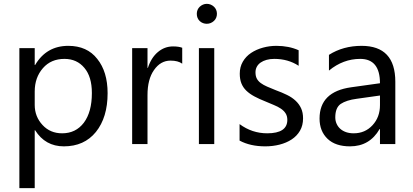

<svg xmlns="http://www.w3.org/2000/svg" viewBox="-20 -751 2151 1001"><path d="M163 -72H161V230H81V-500H161V-412H163Q222 -512 336 -512Q434 -512 487 -444Q541 -377 541 -265Q541 -139 480 -63Q419 12 313 12Q216 12 163 -72ZM161 -274V-204Q161 -143 202 -99Q242 -56 304 -56Q375 -56 417 -111Q459 -167 459 -266Q459 -351 420 -397Q381 -444 316 -444Q246 -444 204 -396Q161 -347 161 -274Z M930 -419Q908 -435 869 -435Q817 -435 783 -386Q749 -338 749 -255V0H669V-500H749V-397H751Q768 -450 803 -479.5Q838 -509 882 -509Q912 -509 930 -502Z M1058 -627Q1048 -627 1038.5 -630.5Q1029 -634 1021.5 -641Q1014 -648 1010 -657.5Q1006 -667 1006 -679Q1006 -690 1010 -699.5Q1014 -709 1021.5 -716Q1029 -723 1038.5 -727Q1048 -731 1058 -731Q1069 -731 1078.5 -727Q1088 -723 1095.5 -716Q1103 -709 1107 -699.5Q1111 -690 1111 -679Q1111 -668 1107 -658.5Q1103 -649 1095.5 -642Q1088 -635 1078.5 -631Q1069 -627 1058 -627ZM1097 0H1017V-500H1097Z M1229 -18V-104Q1294 -56 1373 -56Q1478 -56 1478 -126Q1478 -146 1469 -160Q1460 -174 1444.5 -184.5Q1429 -195 1408 -203.5Q1387 -212 1364 -222Q1331 -235 1306 -248.5Q1281 -262 1264 -278.5Q1247 -295 1238.5 -316.5Q1230 -338 1230 -367Q1230 -402 1246 -429.5Q1262 -457 1289 -475Q1316 -493 1350.5 -502.5Q1385 -512 1421 -512Q1486 -512 1537 -489V-408Q1482 -444 1410 -444Q1388 -444 1370 -439Q1352 -434 1339 -425Q1326 -416 1319 -403Q1312 -390 1312 -374Q1312 -354 1319 -341Q1326 -328 1339.5 -318Q1353 -308 1372.5 -299.5Q1392 -291 1417 -281Q1450 -269 1476.5 -256Q1503 -243 1521.5 -225.5Q1540 -208 1550 -186Q1560 -164 1560 -134Q1560 -97 1544 -69.5Q1528 -42 1500.5 -24Q1473 -6 1437.5 3Q1402 12 1363 12Q1285 12 1229 -18Z M2041 0H1961V-78H1959Q1907 12 1805 12Q1729 12 1688 -27Q1646 -67 1646 -133Q1646 -273 1811 -296L1961 -317Q1961 -444 1858 -444Q1769 -444 1695 -383V-465Q1769 -512 1865 -512Q2041 -512 2041 -325ZM1961 -253 1840 -236Q1786 -229 1756 -209Q1728 -189 1728 -139Q1728 -121 1735 -105.5Q1742 -90 1754.5 -79Q1767 -68 1784.5 -62Q1802 -56 1824 -56Q1883 -56 1922 -98Q1961 -140 1961 -203Z"/></svg>

Font: A_ThatdaokhamC
Style: Regular
Weight: 400
Designer: Rangsiwut Chaisin
Foundry: Rangsiwut Chaisin
Version: Version 1.000